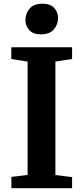

<svg xmlns="http://www.w3.org/2000/svg" viewBox="-20 -992 440 1012"><path d="M125.5 -70V-667.5L39.5 -681V-743H360V-681L272 -667.5V-69.5L360 -58.5V0H40V-59.5ZM195 -811Q154.5 -811 134.2 -833.5Q114 -856 114 -885.5Q114 -920.5 136 -946.5Q158 -972.5 203.5 -972.5H204.5Q245.5 -972.5 265.8 -950Q286 -927.5 286 -898Q286 -863 263.8 -837Q241.5 -811 196 -811Z"/></svg>

Font: Merriweather
Style: Bold
Weight: 700
Designer: Eben Sorkin
Foundry: Eben Sorkin
Version: Version 2.100; ttfautohint (v1.7.19-72a1) -l 8 -r 50 -G 200 